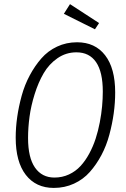

<svg xmlns="http://www.w3.org/2000/svg" viewBox="-20 -901 612 932"><path d="M319.8 -880.9 460.9 -789.1 440.9 -758.8 290 -834ZM354 -695.8Q441.4 -695.8 490.2 -632.8Q539.1 -569.8 539.1 -452.1Q539.1 -401.9 532 -350.6Q524.9 -299.3 510.7 -246.6Q496.6 -193.8 472.2 -147.9Q447.8 -102.1 416 -66.2Q384.3 -30.3 339.1 -9.5Q293.9 11.2 241.2 11.2Q154.3 11.2 105.2 -52.2Q56.2 -115.7 56.2 -232.9Q56.2 -281.7 63.5 -332.8Q70.8 -383.8 85.2 -436.3Q99.6 -488.8 124.3 -534.9Q148.9 -581.1 180.7 -617.4Q212.4 -653.8 257.1 -674.8Q301.8 -695.8 354 -695.8ZM351.1 -647Q300.3 -647 259 -618.4Q217.8 -589.8 191.9 -545.4Q166 -501 148.2 -444.1Q130.4 -387.2 123.3 -334Q116.2 -280.8 116.2 -231Q116.2 -135.7 149.9 -87.4Q183.6 -39.1 244.1 -39.1Q282.2 -39.1 314.7 -54.2Q347.2 -69.3 370.8 -95Q394.5 -120.6 413.3 -155.5Q432.1 -190.4 444.3 -228Q456.5 -265.6 464.4 -306.9Q472.2 -348.1 475.6 -385Q479 -421.9 479 -456.1Q479 -551.8 446.3 -599.4Q413.6 -647 351.1 -647Z"/></svg>

Font: Fira Sans Compressed Light
Style: Italic
Weight: 300
Width: 3
Italic angle: -8°
Designer: Carrois Corporate & Edenspiekermann AG
Foundry: Carrois Corporate GbR & Edenspiekermann AG
Version: Version 4.203;PS 004.203;hotconv 1.0.88;makeotf.lib2.5.64775